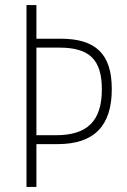

<svg xmlns="http://www.w3.org/2000/svg" viewBox="-20 -734 497 754"><path d="M419 -384C419 -524 354 -582 218 -582H123V-714H84V0H123V-168H206C351 -168 419 -241 419 -384ZM200 -203H123V-547H213C331 -547 380 -500 380 -383C380 -259 323 -203 200 -203Z"/></svg>

Font: Noto Sans Devanagari UI Condensed ExtraLight
Style: Regular
Weight: 200
Width: 3
Designer: Jelle Bosma - Monotype Design Team
Foundry: Monotype Imaging Inc.
Version: Version 2.004